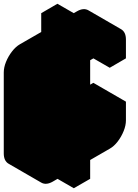

<svg xmlns="http://www.w3.org/2000/svg" viewBox="-63 -935 733 1020"><path d="M217 30Q182 50 156 35Q130 20 130 -20V-450Q130 -477 142 -506.5Q154 -536 174 -561.5Q194 -587 217 -600L329 -665V-765L416 -815V-715L520 -775Q554 -795 580 -780Q606 -765 606 -725V-625L520 -575V-675L416 -615V-185L520 -245V-345L606 -395V-295Q606 -269 594 -239Q582 -209 562.5 -183.5Q543 -158 520 -145L416 -85V15L329 65V-35ZM329 -135V-565L217 -500V-70ZM329 -35V65L156 -35V-135ZM606 -395 520 -345 346 -445 433 -495ZM520 -345V-245L346 -345V-445ZM520 -245 416 -185 242 -285 346 -345ZM520 -675V-575L346 -675V-775ZM580 -780Q554 -795 520 -775L416 -715L242 -815L346 -875Q381 -895 407 -880ZM329 -765V-665L156 -765V-865ZM329 -565V-135L156 -235V-665ZM329 -135 217 -70 43 -170 156 -235ZM416 -815 329 -765 156 -865 242 -915ZM329 -665 217 -600Q194 -587 174 -561.5Q154 -536 142 -506.5Q130 -477 130 -450V-20Q130 20 156 35L-17 -65Q-43 -80 -43 -120V-550Q-43 -577 -31 -606.5Q-19 -636 0.7 -661.5Q20.4 -687 43 -700L156 -765Z"/></svg>

Font: Nabla Normal
Style: Regular
Weight: 400
Designer: Arthur Reinders Folmer
Version: Version 1.000